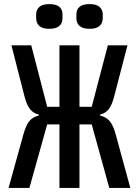

<svg xmlns="http://www.w3.org/2000/svg" viewBox="-20 -920 680 940"><path d="M271 -311H211L124 0H22L94 -260Q107 -307 124 -327.5Q141 -348 170 -354V-359Q144 -365 127.5 -385Q111 -405 100 -448L36 -698H133L211 -397H271V-698H369V-397H429L508 -698H604L539 -448Q528 -405 512 -385Q496 -365 470 -359V-354Q499 -348 517 -327Q535 -306 547 -260L618 0H515L429 -311H369V0H271ZM157 -831V-849Q157 -872 172.5 -886Q188 -900 221 -900Q286 -900 286 -849V-831Q286 -807 270.5 -793Q255 -779 221 -779Q188 -779 172.5 -793Q157 -807 157 -831ZM354 -849Q354 -900 419 -900Q452 -900 467.5 -886Q483 -872 483 -849V-831Q483 -807 467.5 -793Q452 -779 419 -779Q385 -779 369.5 -793Q354 -807 354 -831Z"/></svg>

Font: Writer Medium
Style: Regular
Weight: 500
Monospace: yes
Designer: Mike Abbink, Paul van der Laan, Pieter van Rosmalen
Foundry: Bold Monday
Version: Version 2.001 2020